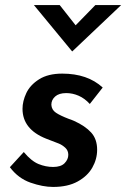

<svg xmlns="http://www.w3.org/2000/svg" viewBox="-20 -730 499 759"><path d="M19 -69 74 -129Q104 -93 132.5 -81.5Q161 -70 190 -70Q221 -70 235.5 -85Q250 -100 250 -118Q250 -135 238 -146Q226 -157 212.5 -162.5Q199 -168 162 -182Q69 -219 69 -300Q69 -330 84 -362Q99 -394 134.5 -416.5Q170 -439 226 -439Q326 -439 386 -384L335 -319Q315 -341 291 -351.5Q267 -362 242 -362Q213 -362 198 -348.5Q183 -335 183 -316Q184 -296 201 -284.5Q218 -273 252 -260Q259 -258 273 -252Q317 -232 340.5 -206Q364 -180 364 -138Q364 -101 345 -67.5Q326 -34 287 -12.5Q248 9 190 9Q149 9 100.5 -8Q52 -25 19 -69ZM459 -710 266 -527H265L114 -710H216L279 -630L357 -710Z"/></svg>

Font: Josefin Sans SemiBold
Style: Italic
Weight: 600
Italic angle: -7°
Designer: Santiago Orozco
Foundry: Typemade
Version: Version 2.000